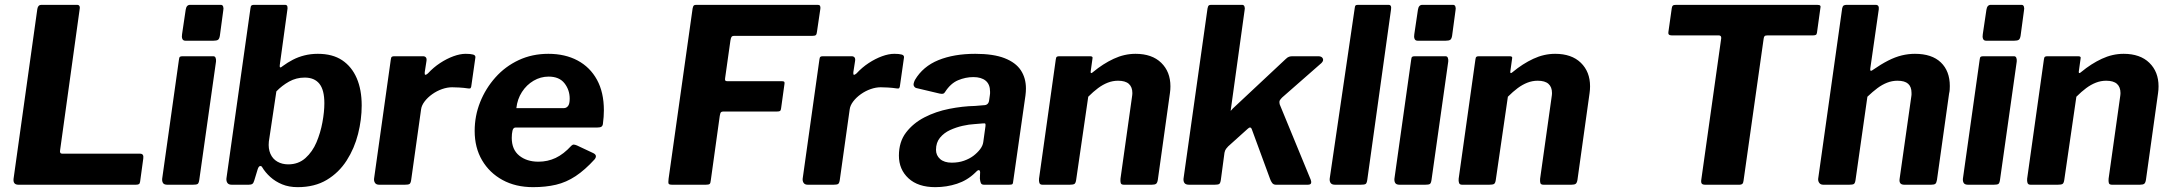

<svg xmlns="http://www.w3.org/2000/svg" viewBox="-20 -762 8956 792"><path d="M134 -725Q137 -742 150 -742H298Q313 -742 308 -720L228 -143Q225 -128 237 -128H558Q574 -128 571 -108L558 -13Q557 -5 553 -2.5Q549 0 540 0H56Q33 0 36 -25L134 -725Z M802 -20Q800 -6 795 -3Q790 0 776 0H670Q657 0 652.5 -7Q648 -14 649 -25L718 -515Q719 -525 722 -527.5Q725 -530 733 -530H860Q867 -530 869.5 -523Q872 -516 871 -508ZM887 -615Q885 -602 879.5 -598Q874 -594 860 -594H745Q735 -594 732 -602Q729 -610 731 -621L746 -722Q749 -742 764 -742H891Q898 -742 900.5 -735Q903 -728 901 -719Z M936 0Q923 0 918 -7.5Q913 -15 914 -26L1013 -727Q1014 -737 1017.5 -739.5Q1021 -742 1027 -742H1156Q1164 -742 1165.5 -735Q1167 -728 1165 -719L1134 -493Q1133 -485 1136 -484Q1139 -483 1147 -490Q1166 -504 1188 -515.5Q1210 -527 1236 -533.5Q1262 -540 1291 -540Q1352 -540 1391.5 -513.5Q1431 -487 1451.5 -439.5Q1472 -392 1472 -327Q1472 -269 1457 -209.5Q1442 -150 1410 -100Q1378 -50 1328 -20Q1278 10 1208 10Q1172 10 1144 -1.5Q1116 -13 1095 -32Q1074 -51 1061 -73Q1058 -78 1052.5 -77Q1047 -76 1043 -64L1029 -18Q1026 -7 1021 -3.5Q1016 0 1006 0ZM1089 -178Q1086 -149 1095.5 -127.5Q1105 -106 1124.5 -95Q1144 -84 1169 -84Q1211 -84 1240 -110Q1269 -136 1285.5 -175Q1302 -214 1310 -257.5Q1318 -301 1318 -336Q1318 -391 1297.5 -416.5Q1277 -442 1237 -442Q1202 -442 1172.5 -425.5Q1143 -409 1120 -385Z M1544 0Q1532 0 1527 -7.5Q1522 -15 1523 -25L1592 -516Q1593 -525 1596 -527.5Q1599 -530 1606 -530H1725Q1733 -530 1737 -525Q1741 -520 1739 -509L1732 -464Q1731 -454 1734.5 -453.5Q1738 -453 1745 -459Q1768 -484 1795.5 -502Q1823 -520 1850.5 -530Q1878 -540 1901 -540Q1921 -540 1931.5 -537Q1942 -534 1941 -525L1925 -413Q1924 -402 1921.5 -399Q1919 -396 1913 -397Q1893 -400 1874.5 -401Q1856 -402 1845 -402Q1825 -402 1803.5 -394.5Q1782 -387 1763 -373.5Q1744 -360 1731.5 -343.5Q1719 -327 1717 -311L1676 -19Q1674 -6 1669 -3Q1664 0 1650 0H1544Z M2179 10Q2107 10 2053 -19.5Q1999 -49 1968.5 -101Q1938 -153 1938 -222Q1938 -284 1960.5 -340.5Q1983 -397 2023.5 -442.5Q2064 -488 2119.5 -514Q2175 -540 2242 -540Q2311 -540 2362.5 -512.5Q2414 -485 2442.5 -433Q2471 -381 2471 -307Q2471 -294 2470 -280Q2469 -266 2467 -251Q2466 -243 2461 -239.5Q2456 -236 2444 -236H2107Q2097 -236 2094 -223Q2091 -210 2091 -193Q2091 -145 2122 -120Q2153 -95 2201 -95Q2239 -95 2272 -110.5Q2305 -126 2337 -161Q2342 -166 2347.5 -165.5Q2353 -165 2360 -162L2426 -131Q2446 -122 2433 -105Q2393 -61 2354.5 -35.5Q2316 -10 2273.5 0Q2231 10 2179 10ZM2306 -316Q2316 -316 2323 -324.5Q2330 -333 2330 -355Q2330 -391 2308.5 -418.5Q2287 -446 2243 -446Q2210 -446 2181 -429Q2152 -412 2133 -382.5Q2114 -353 2110 -316Z M2837 -727Q2839 -737 2842 -739.5Q2845 -742 2852 -742H3354Q3366 -742 3364 -726L3350 -631Q3349 -621 3345.5 -617.5Q3342 -614 3330 -614H3007Q3001 -614 2998 -610.5Q2995 -607 2993 -595L2971 -439Q2970 -432 2972 -429.5Q2974 -427 2981 -427H3206Q3213 -427 3215 -424.5Q3217 -422 3216 -416L3202 -315Q3201 -307 3198 -304.5Q3195 -302 3185 -302H2964Q2957 -302 2954 -299Q2951 -296 2949 -284L2912 -18Q2911 -6 2907 -3Q2903 0 2891 0H2753Q2740 0 2738 -4.5Q2736 -9 2738 -25L2837 -727Z M3312 0Q3300 0 3295 -7.5Q3290 -15 3291 -25L3360 -516Q3361 -525 3364 -527.5Q3367 -530 3374 -530H3493Q3501 -530 3505 -525Q3509 -520 3507 -509L3500 -464Q3499 -454 3502.5 -453.5Q3506 -453 3513 -459Q3536 -484 3563.5 -502Q3591 -520 3618.5 -530Q3646 -540 3669 -540Q3689 -540 3699.5 -537Q3710 -534 3709 -525L3693 -413Q3692 -402 3689.5 -399Q3687 -396 3681 -397Q3661 -400 3642.5 -401Q3624 -402 3613 -402Q3593 -402 3571.5 -394.5Q3550 -387 3531 -373.5Q3512 -360 3499.5 -343.5Q3487 -327 3485 -311L3444 -19Q3442 -6 3437 -3Q3432 0 3418 0H3312Z M4002 -49Q3970 -18 3927.5 -4Q3885 10 3838 10Q3767 10 3727.5 -26.5Q3688 -63 3688 -120Q3688 -177 3717.5 -215.5Q3747 -254 3793.5 -278Q3840 -302 3895.5 -313Q3951 -324 4002 -325L4038 -328Q4057 -328 4060 -347L4063 -368Q4064 -372 4064 -376.5Q4064 -381 4064 -384Q4064 -414 4046 -429Q4028 -444 3995 -444Q3963 -444 3932 -431Q3901 -418 3878 -382Q3875 -377 3870.5 -375.5Q3866 -374 3856 -376L3759 -399Q3753 -401 3749.5 -408Q3746 -415 3754 -432Q3787 -488 3851 -514Q3915 -540 4003 -540Q4078 -540 4124 -522Q4170 -504 4191 -472Q4212 -440 4212 -397Q4212 -390 4211.5 -383Q4211 -376 4210 -368L4160 -18Q4159 -5 4156 -2.5Q4153 0 4142 0H4039Q4029 0 4026 -7Q4023 -14 4022 -26L4023 -52Q4021 -70 4002 -49ZM4045 -241Q4046 -249 4044.5 -251.5Q4043 -254 4035 -253L3999 -250Q3978 -249 3951 -243Q3924 -237 3899 -225.5Q3874 -214 3857.5 -194Q3841 -174 3841 -144Q3841 -121 3858 -106Q3875 -91 3906 -91Q3934 -91 3956.5 -99Q3979 -107 3995 -119Q4012 -132 4023 -146.5Q4034 -161 4036 -176Z M4280 0Q4270 0 4267.5 -7.5Q4265 -15 4266 -25L4335 -516Q4336 -525 4339 -527.5Q4342 -530 4349 -530H4477Q4483 -530 4485.5 -527.5Q4488 -525 4486 -517L4479 -467Q4478 -455 4489 -465Q4530 -499 4574 -519.5Q4618 -540 4664 -540Q4732 -540 4770 -503Q4808 -466 4808 -406Q4808 -399 4807.5 -392Q4807 -385 4806 -378L4756 -20Q4754 -8 4749 -4Q4744 0 4731 0H4616Q4605 0 4603 -7Q4601 -14 4602 -25L4649 -359Q4650 -365 4650.5 -370Q4651 -375 4651 -378Q4651 -403 4636.5 -416Q4622 -429 4592 -429Q4570 -429 4549.5 -421Q4529 -413 4509.5 -398.5Q4490 -384 4469 -363L4419 -19Q4417 -6 4411.5 -3Q4406 0 4392 0H4280Z M5387 -20Q5390 -12 5388 -6Q5386 0 5374 0H5243Q5233 0 5227.5 -7.5Q5222 -15 5219 -24L5144 -228Q5139 -243 5126 -230L5046 -158Q5042 -154 5037.5 -148Q5033 -142 5031 -132L5016 -20Q5014 -6 5009 -3Q5004 0 4990 0H4885Q4871 0 4866 -7Q4861 -14 4862 -25L4961 -727Q4963 -737 4966 -739.5Q4969 -742 4976 -742H5104Q5111 -742 5113.5 -735Q5116 -728 5114 -720L5057 -309Q5056 -304 5057.5 -305.5Q5059 -307 5065 -314L5283 -518Q5291 -526 5297.5 -528Q5304 -530 5311 -530H5418Q5432 -530 5436.5 -521Q5441 -512 5431 -502L5269 -360Q5263 -354 5259.5 -348.5Q5256 -343 5259 -331L5387 -20Z M5620 -20Q5618 -6 5613 -3Q5608 0 5593 0H5487Q5474 0 5469 -7Q5464 -14 5465 -25L5568 -727Q5569 -737 5571.5 -739.5Q5574 -742 5582 -742H5708Q5721 -742 5718 -723Z M5885 -20Q5883 -6 5878 -3Q5873 0 5859 0H5753Q5740 0 5735.5 -7Q5731 -14 5732 -25L5801 -515Q5802 -525 5805 -527.5Q5808 -530 5816 -530H5943Q5950 -530 5952.5 -523Q5955 -516 5954 -508ZM5970 -615Q5968 -602 5962.5 -598Q5957 -594 5943 -594H5828Q5818 -594 5815 -602Q5812 -610 5814 -621L5829 -722Q5832 -742 5847 -742H5974Q5981 -742 5983.5 -735Q5986 -728 5984 -719Z M6011 0Q6001 0 5998.5 -7.5Q5996 -15 5997 -25L6066 -516Q6067 -525 6070 -527.5Q6073 -530 6080 -530H6208Q6214 -530 6216.5 -527.5Q6219 -525 6217 -517L6210 -467Q6209 -455 6220 -465Q6261 -499 6305 -519.5Q6349 -540 6395 -540Q6463 -540 6501 -503Q6539 -466 6539 -406Q6539 -399 6538.5 -392Q6538 -385 6537 -378L6487 -20Q6485 -8 6480 -4Q6475 0 6462 0H6347Q6336 0 6334 -7Q6332 -14 6333 -25L6380 -359Q6381 -365 6381.5 -370Q6382 -375 6382 -378Q6382 -403 6367.5 -416Q6353 -429 6323 -429Q6301 -429 6280.5 -421Q6260 -413 6240.5 -398.5Q6221 -384 6200 -363L6150 -19Q6148 -6 6142.5 -3Q6137 0 6123 0H6011Z M6876 -728Q6877 -736 6880.5 -739Q6884 -742 6894 -742H7476Q7486 -742 7488.5 -738.5Q7491 -735 7489 -728L7475 -627Q7474 -620 7470 -618Q7466 -616 7458 -616H7271Q7262 -616 7259 -613Q7256 -610 7255 -602L7172 -16Q7171 -7 7167 -3.5Q7163 0 7156 0H7014Q7003 0 6999.5 -5Q6996 -10 6998 -22L7080 -604Q7081 -616 7070 -616H6876Q6860 -616 6862 -629Z M7501 0Q7490 0 7484.5 -7.5Q7479 -15 7480 -25L7579 -728Q7581 -737 7585.5 -739.5Q7590 -742 7597 -742H7717Q7732 -742 7730 -724L7695 -480Q7693 -465 7703 -472Q7739 -497 7768.5 -512Q7798 -527 7825 -533.5Q7852 -540 7879 -540Q7949 -540 7986 -504.5Q8023 -469 8023 -407Q8023 -400 8022.5 -392Q8022 -384 8020 -376L7970 -20Q7968 -8 7963.5 -4Q7959 0 7946 0H7835Q7812 0 7816 -25L7864 -363Q7865 -367 7865 -371Q7865 -375 7865 -379Q7865 -404 7851 -416.5Q7837 -429 7807 -429Q7785 -429 7764.5 -421Q7744 -413 7724.5 -398.5Q7705 -384 7683 -363L7634 -19Q7632 -6 7627 -3Q7622 0 7608 0Z M8230 -20Q8228 -6 8223 -3Q8218 0 8204 0H8098Q8085 0 8080.5 -7Q8076 -14 8077 -25L8146 -515Q8147 -525 8150 -527.5Q8153 -530 8161 -530H8288Q8295 -530 8297.5 -523Q8300 -516 8299 -508ZM8315 -615Q8313 -602 8307.5 -598Q8302 -594 8288 -594H8173Q8163 -594 8160 -602Q8157 -610 8159 -621L8174 -722Q8177 -742 8192 -742H8319Q8326 -742 8328.5 -735Q8331 -728 8329 -719Z M8356 0Q8346 0 8343.5 -7.5Q8341 -15 8342 -25L8411 -516Q8412 -525 8415 -527.5Q8418 -530 8425 -530H8553Q8559 -530 8561.5 -527.5Q8564 -525 8562 -517L8555 -467Q8554 -455 8565 -465Q8606 -499 8650 -519.5Q8694 -540 8740 -540Q8808 -540 8846 -503Q8884 -466 8884 -406Q8884 -399 8883.5 -392Q8883 -385 8882 -378L8832 -20Q8830 -8 8825 -4Q8820 0 8807 0H8692Q8681 0 8679 -7Q8677 -14 8678 -25L8725 -359Q8726 -365 8726.5 -370Q8727 -375 8727 -378Q8727 -403 8712.5 -416Q8698 -429 8668 -429Q8646 -429 8625.5 -421Q8605 -413 8585.5 -398.5Q8566 -384 8545 -363L8495 -19Q8493 -6 8487.5 -3Q8482 0 8468 0H8356Z"/></svg>

Font: Libre Franklin Thin
Style: Bold Italic
Weight: 700
Italic angle: -8°
Version: Version 3.000